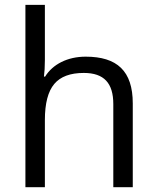

<svg xmlns="http://www.w3.org/2000/svg" viewBox="-20 -780 654 800"><path d="M533.2 0V-349.1C533.2 -484.4 467.8 -543.9 336.9 -543.9C261.2 -543.9 199.7 -512.2 168 -460.9H163.1C165.5 -479 167 -502 167 -529.8V-759.8H85.9V0H167V-279.8C167 -349.6 180.2 -399.4 206.1 -430.2C231.9 -460.9 272.9 -476.1 329.1 -476.1C413.6 -476.1 452.1 -433.6 452.1 -346.2V0Z"/></svg>

Font: Sahel
Style: Regular
Weight: 400
Foundry: Saber Rastikerdar (saber.rastikerdar@gmail.com)
Version: Version 3.4.0